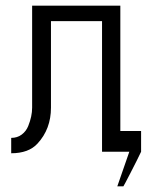

<svg xmlns="http://www.w3.org/2000/svg" viewBox="-20 -535 530 677"><path d="M393.6 122.1 436 0H339.8V-460.4H159.7V-155.3Q159.7 -80.1 112.3 -28.8Q81.1 5.4 19.5 5.4V-48.8Q41 -48.8 56.6 -60.5Q72.3 -72.3 79.6 -90.8Q93.3 -125 93.3 -155.3V-515.1H404.3V-73.2H477.5V0Q464.4 27.8 440.4 74.2Q416.5 120.6 415 122.1Z"/></svg>

Font: News Cycle
Style: Regular
Weight: 500
Version: Version 0.5.2